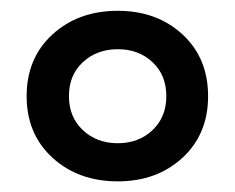

<svg xmlns="http://www.w3.org/2000/svg" viewBox="-20 -758 440 359"><path d="M200.2 -418.9Q126.5 -418.9 78.1 -463.1Q29.8 -507.3 29.8 -578.1Q29.8 -649.4 78.1 -693.6Q126.5 -737.8 200.2 -737.8Q273.4 -737.8 321.3 -693.6Q369.1 -649.4 369.1 -578.1Q369.1 -507.3 321.3 -463.1Q273.4 -418.9 200.2 -418.9ZM108.9 -578.1Q108.9 -539.1 135 -514.6Q161.1 -490.2 200.2 -490.2Q239.3 -490.2 265.1 -514.6Q291 -539.1 291 -578.1Q291 -617.7 265.1 -641.8Q239.3 -666 200.2 -666Q161.1 -666 135 -641.8Q108.9 -617.7 108.9 -578.1Z"/></svg>

Font: Lumene Sans Expanded Medium
Style: Regular
Weight: 500
Width: 7
Designer: Deni Anggara
Version: Version 1.003;Glyphs 3.1.2 (3151)